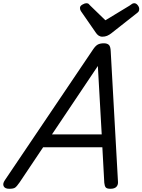

<svg xmlns="http://www.w3.org/2000/svg" viewBox="-77 -1159 885 1193"><path d="M-20 14Q-46 14 -54 -1.5Q-62 -17 -47 -39L500 -850Q515 -873 529.5 -881.5Q544 -890 569 -890Q588 -890 599 -880.5Q610 -871 611 -839L656 -31Q658 -11 646.5 1.5Q635 14 609 14Q587 14 580 5.5Q573 -3 571 -23L559 -244H191L45 -26Q27 0 16.5 7Q6 14 -20 14ZM246 -324H555L531 -749ZM757 -1139Q769 -1139 778.5 -1127Q788 -1115 788 -1104Q788 -1094 785 -1089Q782 -1084 777 -1080L617 -954Q602 -942 588.5 -936.5Q575 -931 559 -931Q546 -931 535.5 -938Q525 -945 517 -958L427 -1088Q422 -1096 421 -1101Q420 -1106 420 -1110Q420 -1122 435 -1130.5Q450 -1139 459 -1139Q470 -1139 474.5 -1134Q479 -1129 485 -1123L578 -1033L728 -1124Q735 -1128 741.5 -1133.5Q748 -1139 757 -1139Z"/></svg>

Font: Playwrite DK Uloopet
Style: Regular
Weight: 400
Designer: Veronika Burian, José Scaglione
Foundry: TypeTogether
Version: Version 1.002